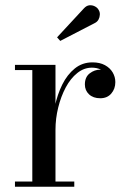

<svg xmlns="http://www.w3.org/2000/svg" viewBox="-20 -705 482 725"><path d="M178 -214.5Q178 -258.5 187.2 -303.2Q196.5 -348 215.2 -385.8Q234 -423.5 262.5 -446.5Q291 -469.5 329 -469.5Q357 -469.5 376.2 -459Q395.5 -448.5 405.5 -431.5Q415.5 -414.5 415.5 -395Q415.5 -369.5 400.2 -351.8Q385 -334 358.5 -334Q332 -334 316.2 -348.8Q300.5 -363.5 300.5 -386Q300.5 -414 318.8 -428Q337 -442 358.5 -442Q374 -442 386.8 -436Q399.5 -430 407 -419.2Q414.5 -408.5 414.5 -395H395Q395 -410.5 385.8 -422.8Q376.5 -435 361 -442.2Q345.5 -449.5 327 -449.5Q297 -449.5 271.8 -429.2Q246.5 -409 228.2 -374.8Q210 -340.5 199.8 -299Q189.5 -257.5 189.5 -214.5ZM189.5 -460V-19.5H260.5V0H36.5V-19.5H102V-440.5H36.5V-460ZM207.5 -550.5 195.5 -564 296.5 -673Q306.5 -684 317.5 -685Q328.5 -686 338.2 -681Q348 -676 352.5 -667.5Q357.5 -659.5 357 -649.5Q356.5 -639.5 352 -631.2Q347.5 -623 339 -618.5Z"/></svg>

Font: Bodoni Moda SC
Style: Regular
Weight: 400
Designer: Owen Earl
Foundry: indestructible type
Version: Version 2.005